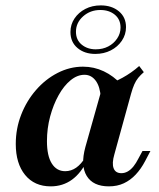

<svg xmlns="http://www.w3.org/2000/svg" viewBox="-20 -673 582 705"><path d="M166.1 11.3Q106.5 11.3 72.2 -30.6Q37.9 -72.6 37.9 -144.4Q37.9 -200.8 57.7 -251.6Q77.4 -302.4 112.1 -342.3Q146.8 -382.3 191.5 -405.2Q236.3 -428.2 284.7 -428.2Q325 -428.2 360.9 -411.3Q396.8 -394.4 426.6 -362.1L350 -314.5Q347.6 -354.8 331.5 -376.6Q315.3 -398.4 290.3 -398.4Q263.7 -398.4 239.1 -378.2Q214.5 -358.1 195.2 -323.4Q175.8 -288.7 164.1 -245.2Q152.4 -201.6 152.4 -154.8Q152.4 -100.8 170.2 -72.6Q187.9 -44.4 219.4 -44.4Q241.1 -44.4 259.7 -57.3Q278.2 -70.2 294.4 -96.8L300.8 -85.5Q278.2 -37.9 244.4 -13.3Q210.5 11.3 166.1 11.3ZM379.8 11.3Q321.8 11.3 298.4 -27Q275 -65.3 293.5 -133.1L356.5 -356.5Q396.8 -369.4 429.8 -387.5Q462.9 -405.6 491.1 -430.6L508.1 -408.1Q496 -397.6 487.5 -387.1Q479 -376.6 473 -362.9Q466.9 -349.2 461.3 -329L400 -106.5Q390.3 -73.4 397.2 -55.2Q404 -37.1 425.8 -37.1Q437.9 -37.1 449.2 -43.5Q460.5 -50 470.2 -62.1Q479.8 -74.2 487.9 -90.3L503.2 -118.5H532.3L512.9 -81.5Q497.6 -52.4 478.2 -31.9Q458.9 -11.3 434.7 0Q410.5 11.3 379.8 11.3ZM329.8 -475Q290.3 -475 264.5 -496.8Q238.7 -518.5 238.7 -555.6Q238.7 -583.1 253.6 -605.2Q268.5 -627.4 293.5 -640.3Q318.5 -653.2 350 -653.2Q390.3 -653.2 416.5 -631.5Q442.7 -609.7 442.7 -573.4Q442.7 -546 427.4 -523.4Q412.1 -500.8 386.7 -487.9Q361.3 -475 329.8 -475ZM331.5 -491.9Q357.3 -491.9 377.4 -502.4Q397.6 -512.9 410.1 -531.5Q422.6 -550 422.6 -571.8Q422.6 -601.6 401.6 -619Q380.6 -636.3 348.4 -636.3Q311.3 -636.3 285.1 -612.9Q258.9 -589.5 258.9 -556.5Q258.9 -526.6 279.8 -509.3Q300.8 -491.9 331.5 -491.9Z"/></svg>

Font: Playfair 5pt SemiExpanded Light
Style: Bold Italic
Weight: 700
Italic angle: -15.6°
Version: Version 2.001;gftools[0.9.30]